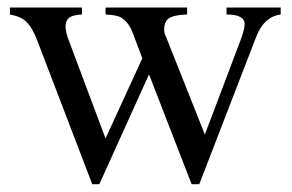

<svg xmlns="http://www.w3.org/2000/svg" viewBox="-20 -467 763 502"><path d="M713.9 -429.2Q670.4 -423.3 650.4 -372.1L501 14.6H481L369.6 -272.5L239.7 14.6H221.2L77.1 -361.8Q64 -396 48.8 -409.7Q36.6 -423.3 5.9 -429.2V-447.3H194.3V-429.2Q168.5 -427.7 159.9 -419.9Q151.4 -412.1 151.4 -397.9Q151.4 -383.3 159.7 -361.8L255.9 -105L352.1 -314.5L327.1 -380.9Q316.4 -409.2 296.4 -421.4Q285.6 -427.7 255.9 -429.2V-447.3H469.2V-429.2Q431.6 -427.7 419.4 -417.5Q409.2 -408.7 409.2 -389.6Q409.2 -379.9 413.6 -372.1L515.6 -115.2L608.9 -361.8Q619.6 -390.1 619.6 -403.8Q619.6 -429.2 572.3 -429.2V-447.3H713.9Z"/></svg>

Font: Dai Banna SIL Book
Style: Regular
Weight: 400
Designer: Victor Gaultney
Foundry: SIL International
Version: Version 2.000